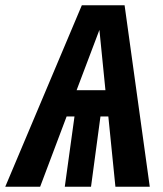

<svg xmlns="http://www.w3.org/2000/svg" viewBox="-63 -712 623 732"><path d="M377 0 350 -268H320L284 0H184L221 -268H191L90 0H-43L249 -692H412L508 0ZM229 -368H339L316 -598Z"/></svg>

Font: Fira Sans Extra Condensed SemiBold
Style: Italic
Weight: 600
Width: 3
Italic angle: -8°
Designer: Carrois Corporate & Edenspiekermann AG
Foundry: Carrois Corporate GbR & Edenspiekermann AG
Version: Version 4.203